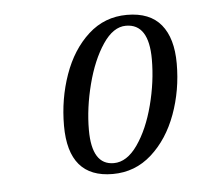

<svg xmlns="http://www.w3.org/2000/svg" viewBox="-35 -725 406 393"><g transform="rotate(-5 168.0 -528.0)"><path d="M91 -474Q91 -529 108.5 -578.5Q126 -628 159.5 -658.5Q193 -689 239 -689Q286 -689 309 -661Q332 -633 332 -581Q332 -526 314 -477Q296 -428 262 -397.5Q228 -367 182 -367Q91 -367 91 -474ZM282 -594Q282 -667 235 -667Q209 -667 187.5 -635Q166 -603 153.5 -554.5Q141 -506 141 -461Q141 -389 186 -389Q213 -389 235 -420.5Q257 -452 269.5 -500Q282 -548 282 -594Z"/></g></svg>

Font: Philosopher
Style: Italic
Weight: 400
Italic angle: -10°
Designer: Jovanny Lemonad
Foundry: Jovanny Lemonad
Version: Version 2.000